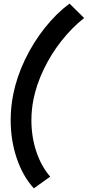

<svg xmlns="http://www.w3.org/2000/svg" viewBox="-20 -874 490 1072"><path d="M39.6 -203.1Q39.6 -276.4 54.2 -348.6Q73.7 -445.3 119.4 -540.8Q165 -636.2 229.5 -717.5Q293.9 -798.8 368.2 -854L449.7 -773.4Q380.4 -718.8 322 -644.3Q263.7 -569.8 223.4 -485.4Q183.1 -400.9 166.5 -317.4Q155.3 -258.8 155.3 -203.1Q155.3 -110.8 182.6 -28.3Q210 54.2 260.3 112.3L168.9 177.7Q107.4 109.9 73.5 9.8Q39.6 -90.3 39.6 -203.1Z"/></svg>

Font: Reddit Sans Fudge ExBold Italic
Style: Regular
Weight: 800
Italic angle: -11.25°
Designer: Stephen Hutchings
Version: Version 1.013